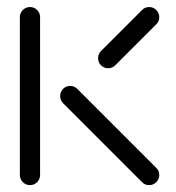

<svg xmlns="http://www.w3.org/2000/svg" viewBox="-20 -539 511 559"><path d="M67.4 0Q55.2 0 46.5 -8.7Q37.8 -17.4 37.8 -29.6V-489.3Q37.8 -501.1 46.5 -509.8Q55.2 -518.5 67.4 -518.5Q79.6 -518.5 88.1 -509.8Q96.7 -501.1 96.7 -489.3V-29.6Q96.7 -17.4 88.1 -8.7Q79.6 0 67.4 0ZM443.7 -29.6Q443.7 -17.4 435 -8.7Q426.3 0 414.4 0Q401.5 0 393.3 -8.9L163.7 -238.5Q155.2 -247 155.2 -259.3Q155.2 -271.5 163.7 -280.2Q172.2 -288.9 184.4 -288.9Q196.3 -288.9 205.2 -280L434.8 -50.4Q443.7 -42.2 443.7 -29.6ZM414.4 -518.5Q426.3 -518.5 435 -509.8Q443.7 -501.1 443.7 -489.3Q443.7 -476.3 434.8 -468.1L315.6 -348.9Q307 -340.4 294.8 -340.4Q282.6 -340.4 274.1 -348.9Q265.6 -357.4 265.6 -369.6Q265.6 -381.9 274.1 -390.4L393.3 -509.6Q401.5 -518.5 414.4 -518.5Z"/></svg>

Font: 26F Galaxy Hebrew Medium
Style: Regular
Weight: 500
Designer: C₂₉H₂₅N₃O₅
Version: Version 1.000